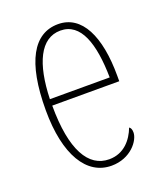

<svg xmlns="http://www.w3.org/2000/svg" viewBox="-109 -616 596 700"><g transform="rotate(-20 189.5 -266.0)"><path d="M205 10C280 10 321 -46 321 -77C321 -90 317 -96 312 -99C296 -57 263 -15 205 -15C125 -15 76 -97 76 -270H336V-291C336 -445 289 -542 197 -542C102 -542 48 -450 48 -262C48 -88 109 10 205 10ZM308 -295H76C80 -431 119 -517 197 -517C276 -517 306 -427 308 -295Z"/></g></svg>

Font: Noto Serif Sinhala ExtraCondensed Thin
Style: Regular
Weight: 100
Width: 2
Designer: Jelle Bosma - Monotype Design Team
Foundry: Monotype Imaging Inc.
Version: Version 2.007